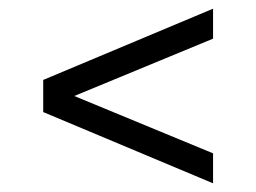

<svg xmlns="http://www.w3.org/2000/svg" viewBox="-20 -601 590 442"><path d="M470.5 -581V-512L151 -380L470.5 -248V-179L79.5 -343V-417Z"/></svg>

Font: Encode Sans Semi Expanded
Style: Regular
Weight: 400
Width: 6
Designer: Multiple Designers
Foundry: Impallari Type
Version: Version 2.000